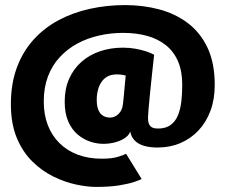

<svg xmlns="http://www.w3.org/2000/svg" viewBox="-20 -726 890 755"><path d="M357.4 9Q323.4 9 279.4 -0.3Q235.4 -9.6 190.5 -31.5Q145.6 -53.4 107.5 -90.7Q69.4 -127.9 46.1 -183.6Q22.8 -239.4 22.8 -316.2Q22.8 -396.9 46.3 -460.2Q69.7 -523.4 111.8 -569.9Q153.9 -616.4 210.2 -646.5Q266.6 -676.5 333.1 -691.2Q399.6 -706 471.6 -706Q542.6 -706 606.2 -689.1Q669.7 -672.2 718.8 -635.1Q767.9 -598 796.2 -538Q824.4 -477.9 824.4 -391.6Q824.4 -335.7 807.7 -290.6Q790.9 -245.4 760.6 -213.1Q730.2 -180.7 689.1 -163.3Q648.1 -145.9 599.4 -145.9Q568.7 -145.9 546 -152.7Q523.3 -159.4 509.8 -173.3Q496.2 -187.2 491.9 -208.9Q487.4 -194.4 471.6 -183.5Q455.8 -172.6 433.2 -166.5Q410.6 -160.4 386.1 -160.4Q361.5 -160.4 335.1 -169Q308.8 -177.5 285.8 -196.7Q262.9 -215.9 248.6 -247.8Q234.4 -279.7 234.4 -326.4Q234.4 -377.1 251.9 -416.3Q269.4 -455.6 300.5 -483Q331.6 -510.4 373.5 -524.5Q415.3 -538.6 463.5 -538.6Q489.5 -538.6 513.2 -534.3Q536.9 -530 556.1 -523.6Q575.2 -517.1 586.1 -510.6Q582.1 -473.6 577.7 -433.6Q573.4 -393.6 569.8 -357.6Q566.1 -321.7 564 -296Q561.9 -270.2 561.9 -262.1Q561.9 -247.1 566.1 -237.9Q570.3 -228.6 579 -224.5Q587.7 -220.5 600.9 -220.5Q632.4 -220.5 651.6 -235.1Q670.8 -249.6 680.5 -274.3Q690.1 -299 693.4 -329.9Q696.6 -360.8 696.6 -393.1Q696.6 -446.6 679.9 -485.1Q663.3 -523.6 632.1 -548.4Q601 -573.2 558.4 -585Q515.9 -596.7 463.6 -596.7Q415.1 -596.7 369.2 -586.2Q323.2 -575.8 284 -554.6Q244.8 -533.4 215 -501.2Q185.1 -469.1 168.6 -425.5Q152.1 -381.9 152.1 -327Q152.1 -275.1 168.1 -233.7Q184.1 -192.4 214.2 -162.8Q244.4 -133.1 286.5 -117.5Q328.6 -101.9 380.7 -101.9Q420.7 -101.9 444.7 -109.6Q468.6 -117.3 475.7 -121.4L537 -22.1Q530.4 -18.4 508.5 -10.8Q486.6 -3.3 449.2 2.9Q411.8 9 357.4 9ZM412.3 -263.6Q423.5 -263.6 433.9 -269Q444.3 -274.4 452.1 -285Q459.9 -295.6 462.6 -311Q463.1 -314.4 464.6 -326.6Q466 -338.9 467.6 -356.5Q469.1 -374 470.9 -393Q472.6 -412.1 474.3 -428.9Q470.6 -430 461.3 -431.7Q452 -433.4 438.4 -433.4Q418.1 -433.4 403.2 -425.5Q388.4 -417.5 379.1 -403.6Q369.7 -389.8 365.1 -371.8Q360.4 -353.9 360.4 -333.9Q360.4 -311.1 365.6 -297Q370.8 -282.9 378.8 -275.7Q386.9 -268.6 395.7 -266.1Q404.6 -263.6 412.3 -263.6Z"/></svg>

Font: Trispace Thin
Style: Regular
Weight: 100
Designer: Tyler Finck
Foundry: Etcetera Type Company
Version: Version 1.210